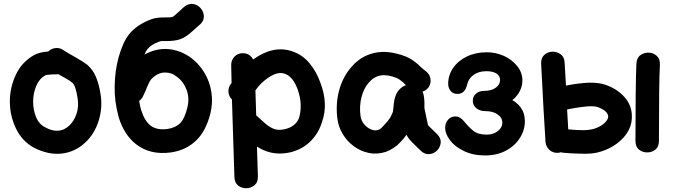

<svg xmlns="http://www.w3.org/2000/svg" viewBox="-20 -808 3565 1014"><path d="M159 -28Q236 11 306 3Q376 -5 429 -54Q478 -99 500 -167Q522 -235 512 -305Q503 -364 487 -401Q472 -438 442 -465Q423 -480 383 -503Q336 -529 312 -545Q293 -557 271.5 -554Q250 -551 235 -536Q188 -533 158 -516Q95 -480 63.5 -413Q32 -346 32 -272Q32 -197 64 -130Q96 -63 159 -28ZM218 -136Q186 -152 170.5 -189.5Q155 -227 155 -271Q155 -315 171 -353.5Q187 -392 219 -410Q225 -413 243 -414Q248 -415 258 -415H269Q280 -415 288 -416L324 -396Q352 -380 361 -372Q380 -357 390 -288Q397 -245 384 -206.5Q371 -168 345 -144Q292 -95 218 -136Z M883 -3Q966 -15 1021 -71Q1068 -119 1091 -208Q1105 -266 1096.5 -321Q1088 -376 1060.5 -422.5Q1033 -469 991 -501Q936 -542 872 -548.5Q808 -555 743 -520Q750 -537 759 -549Q778 -573 823 -589Q829 -592 856 -591Q906 -591 935 -602Q965 -614 996 -643L1016 -661L1032 -675Q1056 -694 1056.5 -718.5Q1057 -743 1042 -762Q1027 -781 1003 -786.5Q979 -792 954 -773Q944 -765 931 -752L912 -735Q898 -721 889 -718Q883 -716 858 -716Q808 -717 781 -707Q702 -678 661 -626Q628 -584 606 -504Q587 -434 585.5 -353Q584 -272 607 -188Q636 -95 699 -46Q774 12 883 -3ZM865 -127Q809 -119 775 -145Q744 -169 726 -225Q719 -248 715 -275Q727 -284 734 -297Q741 -311 750 -331Q751 -334 755.5 -345.5Q760 -357 762 -360Q772 -384 782 -393Q813 -424 849.5 -425Q886 -426 915 -402Q950 -376 966 -332Q982 -288 969 -238Q955 -182 933 -159Q907 -133 865 -127Z M1218 127Q1219 158 1238.5 172.5Q1258 187 1282.5 186Q1307 185 1325 169.5Q1343 154 1342 123Q1340 51 1337 -34Q1356 -22 1372 -15Q1438 14 1515 -4Q1579 -20 1621.5 -63.5Q1664 -107 1681 -165Q1715 -261 1671 -374Q1651 -430 1614 -475Q1577 -519 1523 -537Q1424 -571 1317 -494Q1298 -528 1261 -527Q1235 -527 1217.5 -508Q1200 -489 1201 -463L1203 -370L1200 -366Q1185 -347 1186.5 -323Q1188 -299 1205 -282Q1214 4 1218 127ZM1485 -126Q1449 -117 1422 -129Q1407 -136 1395 -144.5Q1383 -153 1364 -171L1333 -199L1329 -331Q1346 -355 1359 -367Q1433 -436 1483 -419Q1528 -404 1553 -333Q1580 -255 1559 -184Q1540 -139 1485 -126Z M2018 -6Q2040 -14 2060 -28L2078 -41Q2086 -48 2094 -57L2108 -72L2119 -86Q2126 -95 2127 -97L2128 -94Q2137 -76 2159 -54L2201 -13Q2222 8 2246.5 6Q2271 4 2288 -13Q2305 -30 2307.5 -54Q2310 -78 2288 -100L2245 -142Q2242 -145 2240 -148Q2239 -151 2237 -163Q2229 -203 2222 -234Q2221 -239 2221.5 -253.5Q2222 -268 2221 -276Q2220 -305 2212 -323L2211 -324Q2230 -330 2242 -345Q2257 -365 2253.5 -390.5Q2250 -416 2230 -431Q2223 -436 2216 -442L2200 -456Q2192 -463 2188 -468Q2153 -498 2122 -510Q2030 -545 1957 -528.5Q1884 -512 1834 -452Q1789 -400 1770 -327Q1752 -255 1762 -181Q1767 -139 1789.5 -101Q1812 -63 1847.5 -36.5Q1883 -10 1926.5 -0.5Q1970 9 2018 -6ZM1978 -122Q1960 -116 1939.5 -124.5Q1919 -133 1903 -152Q1887 -171 1884 -196Q1877 -247 1889 -294.5Q1901 -342 1928 -372Q1981 -435 2075 -396Q2088 -391 2108 -374L2124 -358Q2120 -357 2116 -355Q2067 -331 2060 -262Q2059 -253 2057.5 -237Q2056 -221 2055 -217Q2043 -188 2036 -180L2023 -163Q2017 -157 2006 -144.5Q1995 -132 1993 -131Q1990 -128 1986 -125.5Q1982 -123 1978 -122Z M2542 13Q2604 13 2652 -12.5Q2700 -38 2726 -80Q2752 -121 2752 -168Q2752 -253 2661 -292V-263Q2698 -283 2718.5 -315Q2739 -347 2739 -383Q2739 -425 2711.5 -459Q2684 -493 2641 -513Q2597 -532 2551 -532Q2492 -532 2445.5 -509.5Q2399 -487 2373 -449Q2347 -411 2347 -366Q2347 -343 2360 -327.5Q2373 -312 2396 -312Q2436 -312 2447 -361Q2454 -393 2481 -412.5Q2508 -432 2549 -432Q2583 -432 2602 -419.5Q2621 -407 2621 -386Q2621 -361 2598 -344.5Q2575 -328 2536 -328Q2511 -328 2494 -313.5Q2477 -299 2477 -275Q2477 -252 2495.5 -236.5Q2514 -221 2545 -221Q2584 -221 2608.5 -203.5Q2633 -186 2633 -159Q2633 -135 2609.5 -116Q2586 -97 2551 -97Q2505 -97 2480 -117Q2455 -137 2431 -167Q2410 -193 2385 -193Q2361 -193 2346 -175.5Q2331 -158 2331 -132Q2331 -102 2356 -68Q2381 -34 2429 -11Q2477 13 2542 13Z M2927 -1Q2935 -1 2942 -4Q2947 -2 2963.5 -0.5Q2980 1 3001.5 2Q3023 3 3043 3.5Q3063 4 3075 4Q3105 4 3130.5 -1.5Q3156 -7 3180 -17Q3243 -44 3280.5 -90.5Q3318 -137 3317 -194Q3317 -252 3277.5 -296Q3238 -340 3175 -361Q3123 -378 3037 -367Q3011 -364 2969 -356L2962 -476Q2961 -507 2941 -521.5Q2921 -536 2896.5 -535Q2872 -534 2854 -517.5Q2836 -501 2838 -470Q2852 -191 2861 -59Q2863 -33 2882 -16Q2901 1 2927 -1ZM2981 -125 2975 -230Q3026 -240 3053 -243Q3111 -251 3135 -243Q3164 -233 3178 -219.5Q3192 -206 3192 -192Q3192 -178 3176 -161.5Q3160 -145 3132 -133Q3103 -121 3064 -120.5Q3025 -120 2981 -125ZM3336 -64Q3336 -33 3354.5 -18Q3373 -3 3398 -3Q3423 -3 3441.5 -18Q3460 -33 3460 -64Q3460 -371 3465 -465Q3467 -496 3449 -512.5Q3431 -529 3406.5 -530Q3382 -531 3362 -516.5Q3342 -502 3341 -471Q3336 -363 3336 -64Z"/></svg>

Font: Balsamiq Sans
Style: Bold
Weight: 700
Designer: Michael Angeles
Foundry: Balsamiq SRL
Version: Version 1.020; ttfautohint (v1.8.4.7-5d5b);gftools[0.9.26]